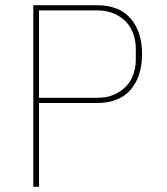

<svg xmlns="http://www.w3.org/2000/svg" viewBox="-20 -718 640 738"><path d="M108 0V-698H352Q438 -698 482 -647Q526 -596 526 -510Q526 -424 482 -373Q438 -322 352 -322H130V0ZM130 -342H352Q391 -342 419 -354.5Q447 -367 465.5 -387Q484 -407 493 -433.5Q502 -460 502 -489V-531Q502 -559 493 -586Q484 -613 465.5 -633Q447 -653 419 -665.5Q391 -678 352 -678H130Z"/></svg>

Font: IBM Plex Mono Thin
Style: Regular
Weight: 100
Monospace: yes
Designer: Mike Abbink, Paul van der Laan, Pieter van Rosmalen
Foundry: Bold Monday
Version: Version 2.3